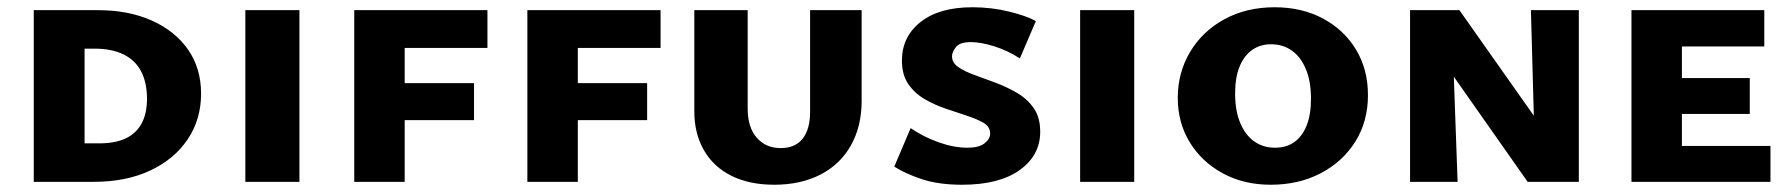

<svg xmlns="http://www.w3.org/2000/svg" viewBox="-20 -501 4935 529"><path d="M238 0H73V-473H250Q334 -473 398 -444.5Q462 -416 498 -364.5Q534 -313 534 -243Q534 -172 497 -117Q460 -62 393.5 -31Q327 0 238 0ZM385 -229Q385 -273 369 -304Q353 -335 320.5 -351Q288 -367 240 -367H213V-106H253Q297 -106 326 -119.5Q355 -133 370 -160.5Q385 -188 385 -229Z M656 0V-473H805V0Z M956 0V-473H1095V0ZM1006 -170V-272H1286V-170ZM1006 -369V-473H1323V-369Z M1433 0V-473H1572V0ZM1483 -170V-272H1763V-170ZM1483 -369V-473H1800V-369Z M2113 8Q2045 8 1995.5 -16.5Q1946 -41 1919.5 -87Q1893 -133 1893 -194V-473H2040V-202Q2040 -150 2065 -121.5Q2090 -93 2131 -93Q2171 -93 2191.5 -119Q2212 -145 2212 -193V-473H2354V-223Q2354 -153 2324.5 -100.5Q2295 -48 2240.5 -20Q2186 8 2113 8Z M2708 -133Q2708 -152 2690 -162.5Q2672 -173 2644.5 -182Q2617 -191 2586 -201.5Q2555 -212 2527.5 -228Q2500 -244 2482.5 -269.5Q2465 -295 2465 -334Q2465 -400 2516.5 -440.5Q2568 -481 2659 -481Q2712 -481 2760.5 -469Q2809 -457 2834 -443L2790 -340Q2756 -362 2719 -373.5Q2682 -385 2655 -385Q2624 -385 2613.5 -371Q2603 -357 2603 -346Q2603 -328 2620.5 -316Q2638 -304 2666 -294Q2694 -284 2724.5 -272.5Q2755 -261 2783 -244.5Q2811 -228 2828.5 -202.5Q2846 -177 2846 -138Q2846 -73 2789.5 -32.5Q2733 8 2631 8Q2566 8 2519.5 -7.5Q2473 -23 2444 -42L2489 -148Q2524 -124 2566 -109Q2608 -94 2646 -94Q2677 -94 2692.5 -106Q2708 -118 2708 -133Z M2956 0V-473H3105V0Z M3481 8Q3407 8 3349 -23.5Q3291 -55 3258 -109Q3225 -163 3225 -231Q3225 -301 3259 -358Q3293 -415 3353.5 -448Q3414 -481 3492 -481Q3567 -481 3625 -450Q3683 -419 3716 -364.5Q3749 -310 3749 -239Q3749 -166 3714 -110.5Q3679 -55 3618.5 -23.5Q3558 8 3481 8ZM3493 -94Q3524 -94 3546 -109.5Q3568 -125 3580 -155Q3592 -185 3592 -229Q3592 -277 3578 -310.5Q3564 -344 3539.5 -361.5Q3515 -379 3482 -379Q3452 -379 3430 -363.5Q3408 -348 3395.5 -318Q3383 -288 3383 -243Q3383 -196 3397 -162.5Q3411 -129 3435.5 -111.5Q3460 -94 3493 -94Z M3865 0V-473H3979L3996 0ZM4247 0H4189L3920 -383V-473H4001L4240 -134ZM4330 -473V0H4211L4198 -473Z M4475 0V-473H4614V0ZM4525 0V-99H4858V0ZM4525 -187V-286H4801V-187ZM4525 -373V-473H4841V-373Z"/></svg>

Font: Ysabeau SC ExtraBold
Style: Regular
Weight: 800
Designer: Christian Thalmann (Catharsis Fonts)
Version: Version 2.001;gftools[0.9.30]; featfreeze: smcp